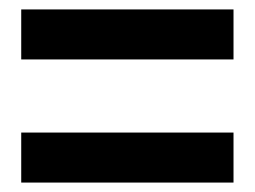

<svg xmlns="http://www.w3.org/2000/svg" viewBox="-20 -579 540 407"><path d="M25 -192H475V-298H25ZM25 -453H475V-559H25Z"/></svg>

Font: Noto Sans Mono CJK HK
Style: Bold
Weight: 700
Designer: Ryoko NISHIZUKA 西塚涼子 (kana, bopomofo & ideographs); Paul D. Hunt (Latin, Greek & Cyrillic); Sandoll Communications 산돌커뮤니
Foundry: Adobe
Version: Version 2.004;hotconv 1.0.118;makeotfexe 2.5.65603